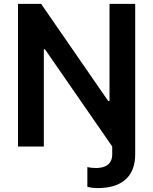

<svg xmlns="http://www.w3.org/2000/svg" viewBox="-20 -747 781 979"><path d="M538.4 -727.3V-231.5H532L189.6 -727.3H71.7V0H203.5V-495.4H209.5L552.2 0V39.8C552.2 89.8 518.1 109.7 469.5 109.7C453.8 109.7 437.5 107.6 425.4 105.1V205.3C441.1 210.2 460.9 212 478.3 212C590.9 212 669.4 162.3 669.4 39.1V-727.3Z"/></svg>

Font: TID UI Semi Bold
Style: Regular
Weight: 600
Designer: The TID Project Authors
Foundry: Bakken & Bæck
Version: Version 1.001;hotconv 1.0.109;makeotfexe 2.5.65596